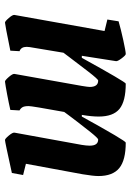

<svg xmlns="http://www.w3.org/2000/svg" viewBox="100 -604 513 752"><g transform="rotate(90 356.0 -227.5)"><path d="M621 -73 665 -62 657 -18Q535 9 528 9Q523 9 510.5 -6Q498 -21 499 -28L547 -292Q550 -310 550 -323Q550 -356 526 -356Q521 -356 496.5 -325.5Q472 -295 455.5 -273Q439 -251 432 -242L418 -223Q395 -97 395 -84Q395 -67 399.5 -59.5Q404 -52 412 -48L410 -12Q384 -6 349.5 0.5Q315 7 299 9Q294 9 281 -6Q268 -21 269 -28L316 -292Q320 -316 320 -323Q320 -356 295 -356Q290 -356 260.5 -318Q231 -280 201 -240L186 -220L164 -88Q163 -83 163 -76Q163 -54 180 -48L178 -12Q75 9 68 9Q63 9 50 -6Q37 -21 38 -28L101 -381L56 -392L63 -436Q94 -445 137.5 -454.5Q181 -464 191 -464Q196 -464 208 -448Q220 -432 219 -426L198 -292H206Q301 -464 307 -464Q376 -464 406 -439.5Q436 -415 436 -358Q436 -331 430 -295Q430 -293 429 -292H436Q531 -464 538 -464Q607 -464 638 -438.5Q669 -413 669 -357Q669 -337 662 -295Z"/></g></svg>

Font: Grenze SemiBold
Style: Italic
Weight: 600
Italic angle: -10°
Designer: Renata Polastri
Foundry: Omnibus-Type
Version: Version 1.002; ttfautohint (v1.8)